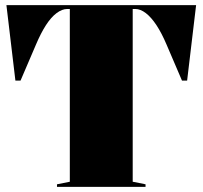

<svg xmlns="http://www.w3.org/2000/svg" viewBox="-20 -728 789 748"><path d="M202 0V-10L252 -20V-693H242Q222 -693 200.5 -677Q179 -661 159 -630Q139 -599 120 -554L60 -414H40L5 -708H744L709 -414H689L629 -554Q610 -599 589.5 -630Q569 -661 548 -677Q527 -693 507 -693H497V-20L547 -10V0Z"/></svg>

Font: Kalnia Thin
Style: Regular
Weight: 100
Version: Version 1.105